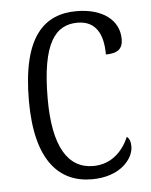

<svg xmlns="http://www.w3.org/2000/svg" viewBox="-45 -582 494 630"><g transform="rotate(-5 202.0 -267.0)"><path d="M233 10C327 10 371 -46 371 -86C371 -103 367 -112 359 -119C340 -75 303 -33 241 -33C157 -33 111 -109 111 -265C111 -451 158 -506 230 -506C292 -506 314 -459 314 -394C351 -394 370 -406 370 -440C370 -503 315 -544 230 -544C125 -544 49 -478 49 -264C49 -66 126 10 233 10Z"/></g></svg>

Font: Noto Serif Hebrew Condensed Light
Style: Regular
Weight: 300
Width: 3
Designer: Monotype Design Team
Foundry: Monotype Imaging Inc.
Version: Version 2.004